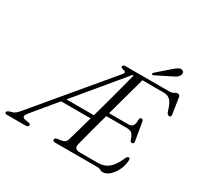

<svg xmlns="http://www.w3.org/2000/svg" viewBox="-234 -1093 1368 1325"><g transform="rotate(30 450.0 -430.5)"><path d="M687 0H345.5Q328.5 0 329 -14Q329 -26 346 -29.5L384 -36Q398 -38.5 406.5 -45.8Q415 -53 420 -69Q427 -92.5 442.2 -145.8Q457.5 -199 476.5 -267.5H241L89 -84Q69.5 -60.5 70.2 -49Q71 -37.5 90.5 -33.5L123 -28Q138 -24 134.5 -13Q130.5 0 113.5 0H-36.5Q-55 0 -51.5 -14Q-49 -23 -33 -28.5L-13.5 -34Q0.5 -37.5 13 -48Q25.5 -58.5 43 -80L513.5 -642Q525 -655.5 521.8 -661.8Q518.5 -668 503 -671.5Q480.5 -676.5 484 -687Q487.5 -700 505 -700H854Q874.5 -700 888 -708.8Q901.5 -717.5 913 -717.5Q928 -717.5 931.5 -697L950.5 -575Q955 -552.5 939 -551.5Q923.5 -550.5 915.5 -572.5Q897.5 -634.5 877.2 -654.2Q857 -674 826 -674H654.5Q644.5 -638.5 630.8 -588Q617 -537.5 601 -479.2Q585 -421 569 -362H723Q744.5 -362 756.2 -375.8Q768 -389.5 767.5 -429Q769.5 -442.5 780.5 -442.5Q794 -442.5 796.5 -428L821 -284.5Q824.5 -263.5 808.5 -262.5Q796.5 -262 791 -276.5Q780 -312 766 -323.5Q752 -335 726.5 -335H562Q545.5 -275.5 531.2 -221.8Q517 -168 506.2 -127.8Q495.5 -87.5 491 -68.5Q486 -48 495.8 -37.2Q505.5 -26.5 535 -26.5H673.5Q723.5 -26.5 758.5 -55.5Q793.5 -84.5 822 -152.5Q829 -166 838.5 -166Q851 -166 850 -147.5Q848 -107.5 830.5 -70.8Q813 -34 786.8 -10.5Q760.5 13 732.5 13Q720.5 13 710.8 6.5Q701 0 687 0ZM577 -671.5 266.5 -297.5H485Q503 -362 521.8 -430.5Q540.5 -499 557 -561.8Q573.5 -624.5 585.5 -671.5ZM789.5 -839.5Q809.5 -858 825.2 -867.5Q841 -877 855 -873.5Q867.5 -870 870.5 -859.2Q873.5 -848.5 867.5 -837.5Q860.5 -823.5 847 -814.8Q833.5 -806 814.5 -797.5L704.5 -742.5Q693.5 -737.5 690 -744Q688.5 -747.5 691 -751.5Q693.5 -755.5 697.5 -759.5Z"/></g></svg>

Font: Fraunces 72pt S050 Light
Style: Italic
Weight: 300
Italic angle: -16°
Version: Version 1.000; ttfautohint (v1.8.3)